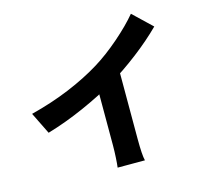

<svg xmlns="http://www.w3.org/2000/svg" viewBox="-119 -954 1238 1139"><g transform="rotate(-15 500.0 -384.5)"><path d="M495.6 -571.6Q570.8 -617.8 649.7 -686.4Q728.6 -755 778.4 -815L892.8 -706Q823.2 -636.6 734.4 -568.6Q645.6 -500.6 558 -448.2Q467 -394.4 352.1 -343.5Q237.2 -292.6 124.4 -259.4L58.6 -393Q187.8 -426 297.6 -471.6Q407.4 -517.2 495.6 -571.6ZM633.8 46.4H466.2Q469 26.2 471.3 -14.1Q473.6 -54.4 473.6 -88.6V-503.2L624.8 -538V-88.6Q624.8 12.8 633.8 46.4Z"/></g></svg>

Font: 寒蝉端黑体 Light
Style: Regular
Weight: 300
Designer: ChillDuanSans {Warren2060}; 
Source Han Sans {Ryoko NISHIZUKA 西塚涼子 (kana, bopomofo & ideographs); Paul D. Hunt (Latin, G
Foundry: ChillType&Adobe
Version: Version 1.300;Glyphs 3.3 (3306)